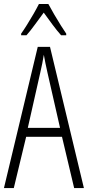

<svg xmlns="http://www.w3.org/2000/svg" viewBox="-20 -951 444 971"><path d="M355 0 293.5 -259.3H112.3L49.8 0H0L170.9 -713.9H232.9L404.3 0ZM283.7 -304.2 220.2 -583Q214.4 -608.9 210 -630.1Q205.6 -651.4 201.7 -673.8Q198.2 -651.4 193.8 -630.4Q189.5 -609.4 183.6 -583.5L120.6 -304.2ZM224.6 -930.7Q236.8 -907.7 254.2 -877.9Q271.5 -848.1 288.3 -821.5Q305.2 -794.9 314.9 -780.8V-772.5H289.1Q268.1 -795.9 245.1 -827.1Q222.2 -858.4 201.2 -887.2Q180.7 -859.9 157 -827.1Q133.3 -794.4 113.8 -772.5H86.9V-780.8Q100.1 -799.3 116.9 -826.2Q133.8 -853 149.9 -881.1Q166 -909.2 176.8 -930.7Z"/></svg>

Font: Open Sans Condensed Light
Style: Regular
Weight: 300
Width: 3
Designer: Monotype Design Team
Foundry: Monotype Imaging Inc.
Version: Version 3.003; ttfautohint (v1.8.4)